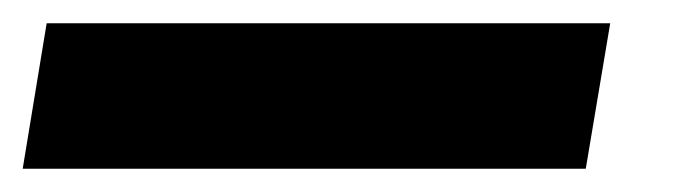

<svg xmlns="http://www.w3.org/2000/svg" viewBox="-84 -20 589 165"><path d="M440.4 0 419.4 125H-64.5L-43.9 0Z"/></svg>

Font: Inter 24pt ExtraBold
Style: Italic
Weight: 800
Italic angle: -9.3988°
Designer: Rasmus Andersson
Foundry: rsms
Version: Version 4.001;git-66647c0bb